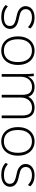

<svg xmlns="http://www.w3.org/2000/svg" viewBox="1196 -1748 559 2990"><g transform="rotate(90 1475.0 -252.5)"><path d="M58 -61 77 -96Q117 -62 155.5 -48.5Q194 -35 247 -35Q314 -35 349 -58.5Q384 -82 384 -127Q384 -163 361 -184.5Q338 -206 287 -219L202 -239Q145 -252 110 -288Q75 -324 75 -370Q75 -434 123.5 -473Q172 -512 254 -512Q307 -512 351.5 -494.5Q396 -477 423 -445L403 -409Q369 -440 333 -455.5Q297 -471 254 -471Q191 -471 156.5 -446Q122 -421 122 -376Q122 -338 144 -315Q166 -292 212 -281L298 -260Q364 -245 397 -212Q430 -179 430 -130Q430 -69 379.5 -31Q329 7 244 7Q126 7 58 -61Z M546 -253Q546 -331 573.5 -389.5Q601 -448 652 -480Q703 -512 769 -512Q835 -512 885.5 -480Q936 -448 963.5 -389.5Q991 -331 991 -253Q991 -175 963.5 -116Q936 -57 885.5 -25Q835 7 769 7Q703 7 652 -25Q601 -57 573.5 -116Q546 -175 546 -253ZM946 -253Q946 -355 899 -413Q852 -471 769 -471Q686 -471 638.5 -413.5Q591 -356 591 -253Q591 -147 637 -90.5Q683 -34 768 -34Q853 -34 899.5 -91Q946 -148 946 -253Z M1820 -322V0H1778V-318Q1778 -398 1749 -435Q1720 -472 1657 -472Q1584 -472 1541 -423Q1498 -374 1498 -291V0H1456V-318Q1456 -398 1427 -435Q1398 -472 1334 -472Q1260 -472 1217 -423Q1174 -374 1174 -291V0H1133V-362Q1133 -440 1125 -500H1165L1172 -406Q1192 -457 1233.5 -484.5Q1275 -512 1331 -512Q1453 -512 1487 -413Q1508 -460 1552.5 -486Q1597 -512 1655 -512Q1820 -512 1820 -322Z M1959 -253Q1959 -331 1986.5 -389.5Q2014 -448 2065 -480Q2116 -512 2182 -512Q2248 -512 2298.5 -480Q2349 -448 2376.5 -389.5Q2404 -331 2404 -253Q2404 -175 2376.5 -116Q2349 -57 2298.5 -25Q2248 7 2182 7Q2116 7 2065 -25Q2014 -57 1986.5 -116Q1959 -175 1959 -253ZM2359 -253Q2359 -355 2312 -413Q2265 -471 2182 -471Q2099 -471 2051.5 -413.5Q2004 -356 2004 -253Q2004 -147 2050 -90.5Q2096 -34 2181 -34Q2266 -34 2312.5 -91Q2359 -148 2359 -253Z M2516 -61 2535 -96Q2575 -62 2613.5 -48.5Q2652 -35 2705 -35Q2772 -35 2807 -58.5Q2842 -82 2842 -127Q2842 -163 2819 -184.5Q2796 -206 2745 -219L2660 -239Q2603 -252 2568 -288Q2533 -324 2533 -370Q2533 -434 2581.5 -473Q2630 -512 2712 -512Q2765 -512 2809.5 -494.5Q2854 -477 2881 -445L2861 -409Q2827 -440 2791 -455.5Q2755 -471 2712 -471Q2649 -471 2614.5 -446Q2580 -421 2580 -376Q2580 -338 2602 -315Q2624 -292 2670 -281L2756 -260Q2822 -245 2855 -212Q2888 -179 2888 -130Q2888 -69 2837.5 -31Q2787 7 2702 7Q2584 7 2516 -61Z"/></g></svg>

Font: MuliDisplayVN ExtraLight
Style: Regular
Weight: 200
Designer: Vernon Adams
Foundry: Vernon Adams
Version: Version 2.100